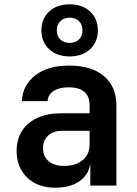

<svg xmlns="http://www.w3.org/2000/svg" viewBox="-20 -866 640 896"><path d="M238.5 10Q155.3 10 106.5 -37.5Q57.6 -85 57.6 -162Q57.6 -215.9 82.7 -255.1Q107.7 -294.3 154.3 -315.8Q200.9 -337.3 264.4 -337.3H398.1V-375.6Q398.1 -416.1 373.5 -437.4Q348.9 -458.6 301 -458.6Q257.2 -458.6 230.7 -441.9Q204.3 -425.3 202.3 -394.2H81.9Q85.7 -468.6 144.4 -514.3Q203.1 -560 302.2 -560Q407.4 -560 465.3 -510.8Q523.2 -461.7 523.2 -373.3V0H401.4V-105.3H381.2L402.8 -122.9Q402.8 -82.3 382.8 -52.5Q362.8 -22.6 326.1 -6.3Q289.4 10 238.5 10ZM278.7 -91.7Q333.6 -91.7 365.8 -118.8Q398.1 -145.8 398.1 -190.9V-255.6H270.3Q228.6 -255.6 204.6 -233.2Q180.6 -210.8 180.6 -174.4Q180.6 -137.1 206.5 -114.4Q232.3 -91.7 278.7 -91.7ZM305 -602.7Q245.7 -602.7 209.5 -636.4Q173.3 -670 173.3 -724.4Q173.3 -778.9 209.5 -812.4Q245.7 -845.9 305 -845.9Q364.3 -845.9 400.5 -812.3Q436.7 -778.7 436.7 -724.3Q436.7 -669.8 400.5 -636.3Q364.3 -602.7 305 -602.7ZM305 -665.7Q332 -665.7 348.5 -681.9Q365 -698.1 365 -724.6Q365 -751.2 348.5 -767.3Q332 -783.4 305 -783.4Q278 -783.4 261.5 -767.2Q245 -751 245 -724.3Q245 -698.1 261.5 -681.9Q278 -665.7 305 -665.7Z"/></svg>

Font: Atlassian Mono
Style: Regular
Weight: 400
Monospace: yes
Designer: Philipp Nurullin, Konstantin Bulenkov
Foundry: Modifications by Atlassian Pty Ltd, manufactured by JetBrains
Version: Version 2.304